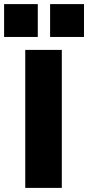

<svg xmlns="http://www.w3.org/2000/svg" viewBox="-56 -915 429 935"><path d="M0 0ZM67 -672H245V0H67ZM-36 -895H128V-735H-36ZM188 -895H353V-735H188Z"/></svg>

Font: Cairo Black
Style: Regular
Weight: 900
Designer: Mohamed Gaber, the designers of Titillium
Foundry: Kief Type Foundry
Version: Version 2.009; ttfautohint (v1.5.33-1714) -l 8 -r 50 -G 200 